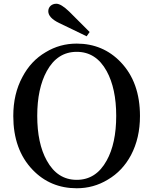

<svg xmlns="http://www.w3.org/2000/svg" viewBox="-20 -988 819 1026"><path d="M390 18C450 18 505 3 556 -28C609 -59 650 -103 680 -159C712 -220 728 -289 728 -368C728 -488 694 -584 625 -656C562 -722 483 -755 390 -755C330 -755 275 -740 224 -709C171 -678 130 -634 100 -577C67 -516 51 -447 51 -368C51 -249 85 -153 154 -81C217 -15 296 18 390 18ZM390 -27C321 -27 268 -61 230 -130C196 -191 179 -271 179 -369C179 -466 196 -546 230 -608C268 -677 321 -711 390 -711C459 -711 512 -677 550 -608C584 -546 601 -466 601 -369C601 -271 584 -191 550 -130C512 -61 459 -27 390 -27ZM459 -817 350 -926C321 -954 298 -968 281 -968C256 -968 238 -951 238 -928C238 -905 257 -884 296 -865C313 -857 338 -845 371 -829C403 -814 427 -802 443 -794Z"/></svg>

Font: AllPunType SemiBold
Style: Regular
Weight: 600
Version: 1.0